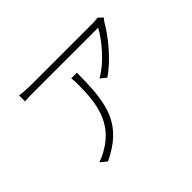

<svg xmlns="http://www.w3.org/2000/svg" viewBox="-140 -982 1280 1280"><g transform="rotate(-45 500.0 -342.0)"><path d="M888 -651C894 -660 900 -668 907 -675L877 -704C866 -702 842 -700 828 -700H245C210 -700 173 -703 140 -707V-651C164 -653 188 -654 212 -654H221C229 -654 237 -654 245 -654H832C796 -584 698 -463 599 -408L640 -375C763 -460 852 -589 888 -651ZM467 -542C469 -520 470 -503 470 -483V-473C469 -308 449 -147 281 -50C258 -36 227 -21 203 -14L248 23C479 -86 516 -239 519 -493L520 -530V-500V-505C520 -517 520 -530 520 -542H467Z"/></g></svg>

Font: Glow Sans SC Normal Light
Style: Regular
Weight: 300
Designer: Ryoko NISHIZUKA (kana, bopomofo & ideographs); Paul D. Hunt (Latin, Greek & Cyrillic); Sandoll Communications, Soo-young
Version: Version 0.93